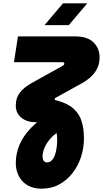

<svg xmlns="http://www.w3.org/2000/svg" viewBox="-20 -919 619 1155"><path d="M229 216Q180 216 145.5 195.5Q111 175 93 140Q75 105 75 62Q75 4 98 -49.5Q121 -103 168.5 -151.5Q216 -200 289 -243L347 -134Q311 -116 286 -88.5Q261 -61 248.5 -31.5Q236 -2 236 21Q236 37 242.5 47.5Q249 58 263 58Q279 58 291 46Q303 34 310 14.5Q317 -5 320.5 -29Q324 -53 324 -78Q324 -102 320 -125Q316 -148 308 -164Q298 -175 282 -178.5Q266 -182 251 -184H192Q142 -184 108.5 -211Q75 -238 75 -285Q75 -331 100 -362.5Q125 -394 168 -418L360 -525Q363 -527 365 -530Q367 -533 367 -536Q367 -539 364.5 -542Q362 -545 357 -545H64L88 -700H433Q506 -700 542.5 -664Q579 -628 579 -574Q579 -535 563.5 -505Q548 -475 522.5 -453Q497 -431 467 -415L315 -331Q312 -330 310.5 -327.5Q309 -325 309 -323Q309 -317 319 -315L328 -313Q391 -295 425 -263Q459 -231 472 -186.5Q485 -142 485 -86Q485 -31 468 23Q451 77 417.5 120.5Q384 164 337 190Q290 216 229 216ZM248 -768 359 -899H505L394 -768Z"/></svg>

Font: MuseoModerno Thin ExtraBold
Style: Italic
Weight: 800
Italic angle: -9°
Version: Version 1.003